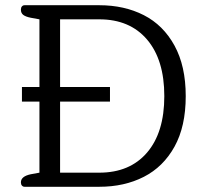

<svg xmlns="http://www.w3.org/2000/svg" viewBox="-20 -715 779 735"><path d="M60 -17Q60 -40 98 -48L131 -54V-326H64V-382H131V-641L98 -647Q78 -651 69 -658Q60 -665 60 -678Q60 -686 64 -690.5Q68 -695 74 -695H360Q456 -695 530.5 -657Q605 -619 648 -540.5Q691 -462 691 -347Q691 -231 648 -153.5Q605 -76 530.5 -38Q456 0 360 0H74Q68 0 64 -4.5Q60 -9 60 -17ZM360 -54Q477 -54 543 -131Q609 -208 609 -347Q609 -486 543 -563.5Q477 -641 360 -641H210V-382H401V-326H210V-54Z"/></svg>

Font: Maitree
Style: Regular
Weight: 400
Designer: CadsonDemak Team
Foundry: CadsonDemak
Version: Version 1.001